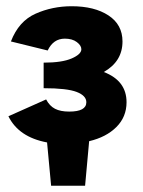

<svg xmlns="http://www.w3.org/2000/svg" viewBox="-20 -454 458 616"><path d="M266 -1 253 142H144L131 3Q40 -14 7 -81L128 -135Q139 -114 156.5 -105Q174 -96 202 -96Q257 -96 257 -126Q257 -147 226 -159Q195 -171 120 -171V-253Q179 -253 210 -266.5Q241 -280 241 -296Q241 -308 226.5 -319Q212 -330 188 -330Q151 -330 133 -292L15 -321Q40 -386 94 -410Q148 -434 210 -434Q283 -434 328 -404.5Q373 -375 373 -321Q373 -257 313 -223Q386 -195 386 -126Q386 -79 353.5 -46.5Q321 -14 266 -1Z"/></svg>

Font: Ysabeau Ultrabold
Style: Regular
Weight: 800
Designer: Christian Thalmann (Catharsis Fonts)
Version: Version 0.003